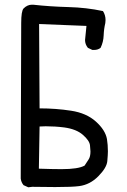

<svg xmlns="http://www.w3.org/2000/svg" viewBox="-20 -811 540 815"><path d="M100 -16 80 -25Q70 -37 68 -53L70 -713Q70 -764 80 -775Q96 -791 115 -791H121Q193 -783 270 -781Q347 -779 417 -764Q428 -747 428 -726L427 -713Q421 -688 420 -660.5Q419 -633 407 -608Q396 -599 379 -599H372L353 -608Q341 -623 341 -641L347 -701L146 -709L148 -351Q217 -351 282 -341Q347 -331 387 -295Q427 -259 434 -221Q438 -196 438 -169Q438 -155 435.5 -127Q433 -99 397.5 -63Q362 -27 316 -21Q286 -17 214 -17L117 -18ZM241 -93Q312 -93 339 -108L356 -134Q364 -146 364 -168Q364 -174 362 -194Q360 -214 332 -238.5Q304 -263 253 -270Q214 -275 174 -275L148 -274L145 -95Q204 -93 241 -93Z"/></svg>

Font: Xiaolai SC
Style: Regular
Weight: 400
Designer: Nozomi Seto 瀬戸のぞみ
Version: Version 3.11;December 4, 2020;FontCreator 13.0.0.2613 64-bit